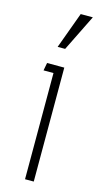

<svg xmlns="http://www.w3.org/2000/svg" viewBox="-111 -729 402 765"><g transform="rotate(15 90.0 -346.5)"><path d="M114 0H78V-438H37L43 -470H114ZM172 -693 98 -543H67L122 -693Z"/></g></svg>

Font: Kreadon
Style: Regular
Weight: 400
Designer: kohakuno
Foundry: StudioGnu
Version: Version 1.000;Glyphs 3.1.2 (3151)